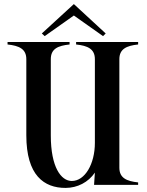

<svg xmlns="http://www.w3.org/2000/svg" viewBox="-20 -906 722 941"><path d="M657 -688V-700H353V-688C410 -682 445 -666 445 -616V-206C445 -102 396 -19 332 -19C279 -19 229 -87 229 -242V-616C229 -667 264 -682 321 -688V-700H17V-688C74 -682 109 -666 109 -616V-243C109 -46 196 15 301 15C360 15 413 -13 445 -60L441 0H657V-12C600 -18 565 -34 565 -84V-616C565 -666 600 -682 657 -688ZM498 -742 342 -886 185 -742 199 -729 342 -830 485 -729Z"/></svg>

Font: Sprat Condensed Medium
Style: Regular
Weight: 500
Width: 3
Designer: Ethan Nakache
Foundry: Collletttivo
Version: Version 2.000;Glyphs 3.2 (3217)